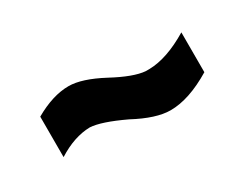

<svg xmlns="http://www.w3.org/2000/svg" viewBox="-36 -597 686 534"><g transform="rotate(-30 306.5 -330.0)"><path d="M78.1 -265.6V-395.5Q137.7 -429.7 188.5 -429.7Q230.5 -429.7 294.9 -395.5Q358.4 -361.3 395.5 -358.4Q402.3 -358.4 407.2 -358.4Q463.9 -359.4 535.2 -402.3V-274.4Q460.9 -229.5 401.4 -229.5Q355.5 -229.5 288.1 -265.6Q217.8 -298.8 182.6 -300.8Q131.8 -299.8 78.1 -265.6Z"/></g></svg>

Font: Post No Bills Jaffna ExtraBold
Style: Regular
Weight: 800
Designer: Kosala Senevirathne, Siva Puranthara, Lasantha Premarathna, Tharique Azeez
Foundry: Mooniak
Version: Version 1.220 ; ttfautohint (v1.6)